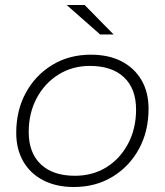

<svg xmlns="http://www.w3.org/2000/svg" viewBox="-20 -745 660 769"><path d="M276 4Q206 4 154 -22.5Q102 -49 73.5 -98Q45 -147 45 -213Q45 -303 83.5 -373.5Q122 -444 189.5 -485Q257 -526 344 -526Q415 -526 466.5 -499.5Q518 -473 546.5 -424.5Q575 -376 575 -309Q575 -219 536.5 -148.5Q498 -78 430.5 -37Q363 4 276 4ZM280 -41Q351 -41 406 -75Q461 -109 493 -169.5Q525 -230 525 -306Q525 -390 476.5 -435.5Q428 -481 340 -481Q270 -481 214.5 -446.5Q159 -412 127 -352Q95 -292 95 -216Q95 -133 143.5 -87Q192 -41 280 -41ZM381 -607 247 -725H319L435 -607Z"/></svg>

Font: Montserrat Thin Light
Style: Italic
Weight: 300
Italic angle: -11.3°
Version: Version 9.000